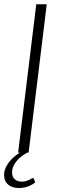

<svg xmlns="http://www.w3.org/2000/svg" viewBox="-24 -728 292 916"><path d="M132 121.5Q136.5 121.5 138 125.5L143.5 142.5Q129 154.5 108.5 161.8Q88 169 66.5 169Q33.5 169 14.5 152.5Q-4.5 136 -4.5 107Q-4.5 90 2 74.5Q8.5 59 19 45.5Q29.5 32 43 20.5Q56.5 9 71 0H62.5L149 -707.5H199L112.5 0H105.5Q95 6 82.2 15Q69.5 24 58.8 36.2Q48 48.5 40.8 63.2Q33.5 78 33.5 95Q33.5 115.5 46.2 127Q59 138.5 79 138.5Q91.5 138.5 100.5 135.8Q109.5 133 115.8 130Q122 127 125.8 124.2Q129.5 121.5 132 121.5Z"/></svg>

Font: Lato Light
Style: Italic
Weight: 300
Italic angle: -7°
Designer: Lukasz Dziedzic
Foundry: tyPoland Lukasz Dziedzic
Version: Version 2.007; 2014-02-27